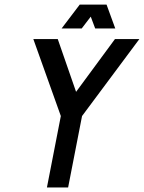

<svg xmlns="http://www.w3.org/2000/svg" viewBox="-20 -829 636 849"><path d="M596.2 -656.2 342.8 -315.9 281.2 0H187.5L249 -315.9L127.4 -656.2H235.4L316.4 -422.9L488.3 -656.2ZM332.5 -808.6H451.2L489.7 -703.1H400.9L381.3 -755.4L341.3 -703.1H252.4Z"/></svg>

Font: Lambda
Style: Italic
Weight: 400
Italic angle: -11°
Designer: GGBotNet
Version: 0.22